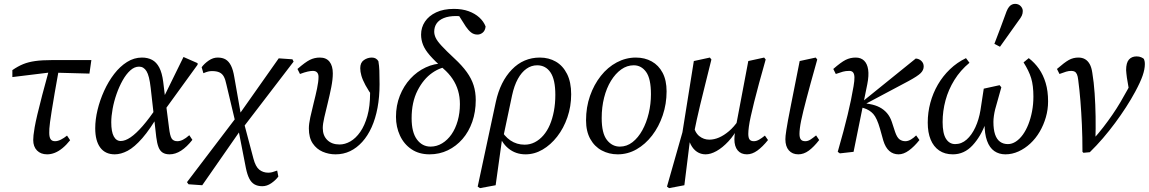

<svg xmlns="http://www.w3.org/2000/svg" viewBox="-20 -786 5947 994"><path d="M44 -387V-423Q73 -443 100 -454Q127 -465 162.5 -470Q198 -475 250 -475H453L443 -405L258 -410H232ZM224 13Q191 13 171.5 -7Q152 -27 152 -61Q152 -71 153.5 -86.5Q155 -102 159.5 -127.5Q164 -153 173.5 -193.5Q183 -234 198.5 -293.5Q214 -353 237 -436L288 -445Q273 -361 263 -304Q253 -247 247.5 -211Q242 -175 239 -153.5Q236 -132 235.5 -120Q235 -108 235 -98Q235 -76 242 -65.5Q249 -55 265 -55Q279 -55 295 -63Q311 -71 327 -84L343 -60Q324 -36 304 -19.5Q284 -3 264 5Q244 13 224 13Z M574 13Q525 13 499 -22Q473 -57 473 -122Q473 -167 485 -217Q497 -267 519 -315.5Q541 -364 571 -403Q601 -442 637.5 -465Q674 -488 715 -488Q745 -488 767.5 -476Q790 -464 804.5 -436.5Q819 -409 825 -362L836 -272L839 -250L855 -125Q860 -82 869 -68.5Q878 -55 898 -55Q912 -55 927 -62.5Q942 -70 960 -86L976 -62Q947 -25 917.5 -6Q888 13 858 13Q836 13 822 4Q808 -5 800.5 -24.5Q793 -44 789 -76L760 -332Q753 -394 738.5 -417.5Q724 -441 700 -441Q676 -441 654.5 -421.5Q633 -402 615 -370Q597 -338 583.5 -299.5Q570 -261 563 -222.5Q556 -184 556 -153Q556 -104 569 -80Q582 -56 605 -56Q628 -56 656 -75Q684 -94 718.5 -133.5Q753 -173 793 -233L812 -201H806Q758 -118 717 -71Q676 -24 641 -5.5Q606 13 574 13ZM829 -211 822 -271 930 -491 1003 -459V-451Z M956 168 948 157 1202 -177 1213 -186 1423 -484 1494 -479 1500 -467 1228 -112 1219 -103 1027 173ZM1201 -143 1152 -349Q1147 -374 1139 -389Q1131 -404 1116.5 -411Q1102 -418 1077 -418Q1067 -418 1057 -415.5Q1047 -413 1033 -407L1024 -438Q1038 -457 1060.5 -472.5Q1083 -488 1107 -488Q1132 -488 1148.5 -478Q1165 -468 1176 -446Q1187 -424 1193 -387L1232 -165H1236ZM1338 178Q1314 178 1297.5 168.5Q1281 159 1270.5 138.5Q1260 118 1253 84L1211 -131H1205L1243 -150L1292 35Q1303 77 1322.5 92.5Q1342 108 1369 108Q1379 108 1389 105.5Q1399 103 1415 97L1421 128Q1407 147 1384.5 162.5Q1362 178 1338 178Z M1717 13Q1682 13 1650.5 -0.5Q1619 -14 1599 -43.5Q1579 -73 1579 -121Q1579 -144 1586.5 -179Q1594 -214 1604 -253Q1614 -292 1621.5 -328Q1629 -364 1629 -388Q1629 -403 1621.5 -411Q1614 -419 1600 -419Q1589 -419 1573 -415.5Q1557 -412 1533 -403L1520 -429Q1560 -464 1584 -476Q1608 -488 1636 -488Q1669 -488 1686 -466.5Q1703 -445 1703 -406Q1703 -375 1695 -334.5Q1687 -294 1677 -253.5Q1667 -213 1659 -178.5Q1651 -144 1651 -123Q1651 -84 1674.5 -61Q1698 -38 1738 -38Q1766 -38 1794 -54Q1822 -70 1845 -103Q1868 -136 1882 -186Q1896 -236 1896 -304Q1896 -324 1895 -342Q1894 -360 1892 -382L1919 -347L1915 -278Q1887 -317 1872 -345Q1857 -373 1851 -394Q1845 -415 1845 -433Q1845 -462 1864 -475Q1883 -488 1905 -488Q1917 -488 1925.5 -483Q1934 -478 1939 -469Q1943 -446 1944 -420Q1945 -394 1945 -350Q1945 -284 1934.5 -228Q1924 -172 1904 -127.5Q1884 -83 1855.5 -51.5Q1827 -20 1792.5 -3.5Q1758 13 1717 13Z M2204 13Q2149 13 2110 -13.5Q2071 -40 2050.5 -84.5Q2030 -129 2030 -181Q2030 -240 2050 -290.5Q2070 -341 2104.5 -378.5Q2139 -416 2184 -437Q2229 -458 2279 -458V-464L2310 -441Q2264 -441 2218 -409Q2172 -377 2141.5 -317Q2111 -257 2111 -174Q2111 -101 2138.5 -64Q2166 -27 2209 -27Q2241 -27 2269 -44Q2297 -61 2317.5 -90.5Q2338 -120 2349.5 -160.5Q2361 -201 2361 -247Q2361 -284 2351.5 -316.5Q2342 -349 2323 -377.5Q2304 -406 2275 -431Q2232 -469 2206.5 -498Q2181 -527 2170.5 -553Q2160 -579 2160 -607Q2160 -644 2180 -674Q2200 -704 2238 -722Q2276 -740 2330 -740Q2373 -740 2406 -728Q2439 -716 2461.5 -695.5Q2484 -675 2494 -649Q2492 -628 2479.5 -617.5Q2467 -607 2452 -607Q2433 -607 2419 -618Q2405 -629 2392 -648L2343 -725L2403 -713L2431 -672Q2415 -685 2400 -691.5Q2385 -698 2371 -700.5Q2357 -703 2342 -703Q2303 -703 2277.5 -692.5Q2252 -682 2240 -664Q2228 -646 2228 -622Q2228 -607 2235.5 -590.5Q2243 -574 2266 -549Q2289 -524 2333 -483Q2372 -447 2396.5 -413Q2421 -379 2432 -344Q2443 -309 2443 -268Q2443 -207 2425 -155.5Q2407 -104 2374.5 -66.5Q2342 -29 2298.5 -8Q2255 13 2204 13Z M2465 188 2453 180 2547 -259Q2570 -364 2630 -426Q2690 -488 2775 -488Q2821 -488 2857.5 -467Q2894 -446 2915.5 -403.5Q2937 -361 2937 -298Q2937 -235 2917.5 -178.5Q2898 -122 2864.5 -79Q2831 -36 2789 -11.5Q2747 13 2701 13Q2649 13 2611.5 -18Q2574 -49 2559 -104L2569 -122Q2590 -81 2622.5 -59Q2655 -37 2696 -37Q2724 -37 2748.5 -49.5Q2773 -62 2793 -85Q2813 -108 2826.5 -139.5Q2840 -171 2847.5 -210.5Q2855 -250 2855 -295Q2855 -374 2830 -411Q2805 -448 2761 -448Q2731 -448 2705.5 -430Q2680 -412 2661 -377.5Q2642 -343 2631 -292L2586 -79L2581 -78L2546 173Z M3178 13Q3133 13 3095.5 -7Q3058 -27 3036 -66.5Q3014 -106 3014 -163Q3014 -231 3034.5 -289.5Q3055 -348 3090.5 -393Q3126 -438 3173 -463Q3220 -488 3272 -488Q3318 -488 3354 -468Q3390 -448 3410.5 -409Q3431 -370 3431 -313Q3431 -248 3411 -189Q3391 -130 3356 -84.5Q3321 -39 3275.5 -13Q3230 13 3178 13ZM3189 -27Q3225 -27 3254.5 -50Q3284 -73 3305.5 -112Q3327 -151 3338.5 -199.5Q3350 -248 3350 -298Q3350 -379 3325 -413.5Q3300 -448 3261 -448Q3226 -448 3196 -426.5Q3166 -405 3143 -367.5Q3120 -330 3107.5 -280.5Q3095 -231 3095 -175Q3095 -96 3122 -61.5Q3149 -27 3189 -27Z M3444 188 3433 180 3513 -101 3572 -470 3655 -488 3663 -478Q3644 -400 3629.5 -343Q3615 -286 3605 -243.5Q3595 -201 3587.5 -167.5Q3580 -134 3574 -103L3555 -84L3523 173ZM3633 13Q3608 13 3588.5 0Q3569 -13 3556.5 -37Q3544 -61 3539 -94L3568 -143Q3577 -100 3600 -81.5Q3623 -63 3652 -63Q3677 -63 3702.5 -74Q3728 -85 3754 -107Q3780 -129 3803 -163L3814 -136H3807Q3782 -87 3751 -54Q3720 -21 3689.5 -4Q3659 13 3633 13ZM3847 13Q3816 13 3799 -7.5Q3782 -28 3782 -65Q3782 -81 3785.5 -104.5Q3789 -128 3792 -144L3794 -153L3854 -470L3936 -488L3944 -478L3910 -356Q3895 -301 3884.5 -258.5Q3874 -216 3867 -184.5Q3860 -153 3857 -130.5Q3854 -108 3854 -93Q3854 -73 3860.5 -64Q3867 -55 3883 -55Q3896 -55 3910 -63Q3924 -71 3940 -84L3956 -61Q3928 -26 3901 -6.5Q3874 13 3847 13Z M4113 13Q4082 13 4064 -7.5Q4046 -28 4046 -65Q4046 -73 4047 -83.5Q4048 -94 4051 -113Q4054 -132 4059.5 -163Q4065 -194 4075 -243L4120 -470L4203 -488L4211 -478L4177 -356Q4165 -312 4155.5 -276Q4146 -240 4139 -211.5Q4132 -183 4127.5 -161Q4123 -139 4121 -122Q4119 -105 4119 -93Q4119 -73 4126 -64Q4133 -55 4149 -55Q4163 -55 4176 -63.5Q4189 -72 4205 -85L4221 -61Q4193 -25 4167 -6Q4141 13 4113 13Z M4317 0Q4334 -59 4346.5 -106Q4359 -153 4368.5 -192.5Q4378 -232 4385.5 -268Q4393 -304 4399 -340Q4404 -369 4403.5 -386Q4403 -403 4396.5 -411Q4390 -419 4377 -419Q4358 -419 4344 -415Q4330 -411 4307 -403L4294 -429Q4334 -464 4358 -476Q4382 -488 4410 -488Q4437 -488 4453.5 -472Q4470 -456 4474.5 -425.5Q4479 -395 4470 -350L4399 0L4328 8ZM4632 13Q4604 13 4584 -4.5Q4564 -22 4553 -58L4536 -119Q4520 -175 4501 -196Q4482 -217 4453 -226L4425 -234V-248H4430L4440 -256L4721 -483Q4738 -482 4750 -470.5Q4762 -459 4762 -442Q4762 -423 4746.5 -407.5Q4731 -392 4683 -366L4446 -240L4449 -253L4484 -247Q4512 -242 4534 -230.5Q4556 -219 4572 -200.5Q4588 -182 4597 -155L4614 -103Q4624 -74 4637 -64.5Q4650 -55 4667 -55Q4681 -55 4695.5 -63.5Q4710 -72 4723 -85L4740 -61Q4713 -27 4685.5 -7Q4658 13 4632 13Z M4913 13Q4871 13 4842 -7Q4813 -27 4798 -63.5Q4783 -100 4783 -151Q4783 -204 4796.5 -254Q4810 -304 4835.5 -348Q4861 -392 4898 -427.5Q4935 -463 4981 -485L4999 -461Q4952 -422 4921 -372Q4890 -322 4875 -266.5Q4860 -211 4860 -154Q4860 -95 4877.5 -67.5Q4895 -40 4925 -40Q4958 -40 4984.5 -63.5Q5011 -87 5029.5 -127Q5048 -167 5056 -216L5073 -327L5155 -345L5164 -334L5132 -220Q5128 -204 5125.5 -186.5Q5123 -169 5123 -155Q5123 -116 5131.5 -90.5Q5140 -65 5157 -52.5Q5174 -40 5198 -40Q5219 -40 5239 -53Q5259 -66 5275.5 -89Q5292 -112 5304 -142.5Q5316 -173 5323 -209.5Q5330 -246 5330 -286Q5330 -343 5318.5 -381Q5307 -419 5279 -463L5306 -485Q5337 -461 5359 -429.5Q5381 -398 5393.5 -356.5Q5406 -315 5406 -261Q5406 -219 5394.5 -179Q5383 -139 5362.5 -104Q5342 -69 5314 -43Q5286 -17 5253 -2Q5220 13 5185 13Q5152 13 5127.5 -4Q5103 -21 5090 -57Q5077 -93 5077 -148L5083 -149Q5058 -80 5015 -33.5Q4972 13 4913 13ZM5128 -559Q5144 -601 5160 -643Q5176 -685 5191 -727Q5197 -742 5204 -750.5Q5211 -759 5219 -762.5Q5227 -766 5235 -766Q5253 -766 5264 -754.5Q5275 -743 5275 -729Q5275 -716 5270 -705Q5265 -694 5251 -676Q5228 -643 5204 -610Q5180 -577 5157 -544Z M5584 0Q5584 -77 5581 -141.5Q5578 -206 5573.5 -262.5Q5569 -319 5562 -372Q5560 -391 5555.5 -401Q5551 -411 5544 -415Q5537 -419 5526 -419Q5513 -419 5499.5 -415Q5486 -411 5465 -403L5452 -429Q5491 -463 5513.5 -475.5Q5536 -488 5563 -488Q5583 -488 5597.5 -479.5Q5612 -471 5621.5 -454Q5631 -437 5635 -409Q5643 -361 5647 -303Q5651 -245 5652 -183Q5653 -121 5651 -59L5636 -61Q5666 -94 5691.5 -127Q5717 -160 5739 -192Q5761 -224 5780.5 -257Q5800 -290 5818 -323Q5826 -337 5830.5 -346.5Q5835 -356 5839 -366L5826 -313L5814 -384Q5813 -394 5811.5 -405Q5810 -416 5810 -423Q5810 -461 5824.5 -477.5Q5839 -494 5864 -494Q5878 -494 5888 -489.5Q5898 -485 5902 -481Q5904 -477 5905.5 -470Q5907 -463 5907 -454Q5907 -428 5895.5 -394.5Q5884 -361 5857 -311Q5836 -272 5809.5 -231Q5783 -190 5753 -149.5Q5723 -109 5690 -70.5Q5657 -32 5622 2L5589 5Z"/></svg>

Font: Source Serif 4
Style: Italic
Weight: 400
Italic angle: -12°
Designer: Frank Grießhammer
Foundry: Adobe Systems Incorporated
Version: Version 4.004;hotconv 1.0.116;makeotfexe 2.5.65601